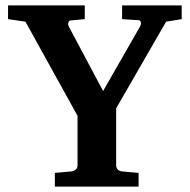

<svg xmlns="http://www.w3.org/2000/svg" viewBox="-20 -691 703 711"><path d="M595.2 -610.8 410.2 -290V-78.1Q410.2 -68.4 416.5 -62.7Q422.9 -57.1 432.1 -56.2L493.2 -50.8V0H183.1V-50.8L244.1 -56.2Q252.4 -57.1 259.8 -62.7Q267.1 -68.4 267.1 -78.1V-262.2L74.2 -610.8L9.8 -620.1V-670.9H293.9V-620.1L241.2 -615.2Q235.8 -615.2 233.2 -607.9Q230.5 -600.6 235.8 -590.8L361.8 -354L498 -591.8Q503.4 -601.1 501.7 -608.6Q500 -616.2 493.2 -616.2L432.1 -620.1V-670.9H652.8V-620.1Z"/></svg>

Font: Charis SIL
Style: Bold
Weight: 700
Foundry: SIL International
Version: Version 4.112